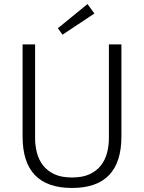

<svg xmlns="http://www.w3.org/2000/svg" viewBox="-20 -920 714 952"><path d="M448 -853 290 -748 267 -780 414 -900ZM154 -234Q154 -198 163 -163Q172 -128 193 -100.5Q214 -73 249 -56.5Q284 -40 337 -40Q390 -40 425 -56.5Q460 -73 481 -100.5Q502 -128 511 -163Q520 -198 520 -234V-700H582V-243Q582 12 337 12Q92 12 92 -243V-700H154Z"/></svg>

Font: Post Grotesk Light
Style: Light
Weight: 300
Version: Version 1.0